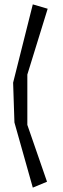

<svg xmlns="http://www.w3.org/2000/svg" viewBox="-20 -782 288 878"><path d="M195 49 130 76 46 -222 40 -404 130 -762 198 -742 105 -441V-211Z"/></svg>

Font: Bahiana
Style: Regular
Weight: 400
Designer: Pablo Cosgaya & Dani Raskovsky
Foundry: Pablo Cosgaya & Dani Raskovsky
Version: Version 1.005